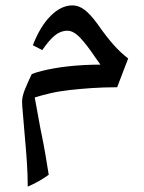

<svg xmlns="http://www.w3.org/2000/svg" viewBox="-20 -380 533 713"><path d="M83 313Q83 272 80 225Q77 178 72 125Q68 74 65 42Q62 10 62 -3Q62 -21 72 -46.5Q82 -72 98 -105Q113 -111 135 -116.5Q157 -122 182.5 -126.5Q208 -131 236.5 -134Q265 -137 294.5 -138.5Q324 -140 353 -140L333 -168Q303 -213 278 -239.5Q253 -266 230 -266Q206 -266 184.5 -249Q163 -232 137 -194L102 -212Q129 -282 168 -321Q207 -360 249 -360Q272 -360 293.5 -344Q315 -328 342 -291Q374 -245 401 -214.5Q428 -184 456 -163L415 -56Q366 -56 321.5 -53Q277 -50 237.5 -45.5Q198 -41 166 -33.5Q134 -26 109 -18Q114 11 119.5 39.5Q125 68 130 97Q140 144 147.5 187Q155 230 161 269Q143 282 123.5 293Q104 304 83 313Z"/></svg>

Font: Noto Naskh Arabic Medium
Style: Regular
Weight: 500
Designer: Monotype Design Team, David Williams, Mohamad Dakak and Nizar Qandah
Foundry: Monotype Imaging Inc.
Version: Version 2.016